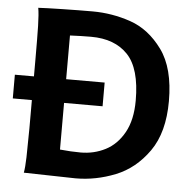

<svg xmlns="http://www.w3.org/2000/svg" viewBox="-52 -770 836 827"><g transform="rotate(5 366.0 -356.5)"><path d="M80.6 -712.9Q111.3 -714.8 184.6 -716.3Q257.8 -717.8 314.9 -717.8Q399.9 -717.8 480.2 -690.2Q560.5 -662.6 618.4 -583.3Q676.3 -503.9 676.3 -361.3Q676.3 -226.1 618.7 -144.3Q561 -62.5 476.6 -28.8Q392.1 4.9 304.7 4.9L80.6 0Q85 -23.4 86.2 -67.4Q87.4 -111.3 87.9 -192.4V-222.2V-314.5H5.4V-417H87.9V-488.3Q87.9 -582.5 86.7 -634.8Q85.4 -687 80.6 -712.9ZM316.4 -107.9Q374.5 -107.9 423.6 -133.1Q472.7 -158.2 503.2 -212.9Q533.7 -267.6 533.7 -351.6Q533.7 -489.7 477.3 -549.1Q420.9 -608.4 318.4 -608.4Q278.3 -608.4 227.1 -606V-417H393.6V-314.5H227.1V-112.8Q274.9 -107.9 316.4 -107.9Z"/></g></svg>

Font: Lesson One
Style: Bold
Weight: 700
Designer: But Ko, Victor Gaultney, Annie Olsen, Julie Remington, Don Collingsworth, Eric Hays, Becca Hirsbrunner
Version: Version 1.100